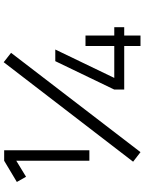

<svg xmlns="http://www.w3.org/2000/svg" viewBox="106 -868 762 1014"><g transform="rotate(-90 487.0 -361.0)"><path d="M715 -683.5 665.5 -722.5 140 -39 190.5 0ZM200.5 -270V-720H145L33 -653L60.5 -604.5L145 -656V-270ZM806.5 0V-86H850.5V-138.5H806.5V-290.5H751V-138.5H582.5L732.5 -450H671L521 -138.5V-86H751V0Z"/></g></svg>

Font: Vela Sans
Style: Regular
Weight: 400
Designer: Principal design: Mikhail Sharanda - project Manrope.
Design modification: Ravid Balaliev
Foundry: Mikhail Sharanda
Version: Version 1.001